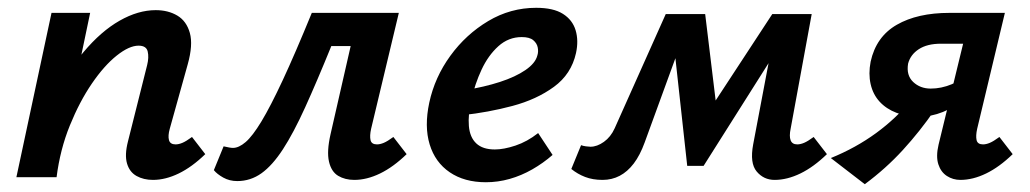

<svg xmlns="http://www.w3.org/2000/svg" viewBox="-20 -454 2640 492"><path d="M372 7Q348 7 330 -3Q312 -13 305.5 -35Q299 -57 308 -92L357 -287Q362 -307 358.5 -322Q355 -337 335 -337Q311 -337 279 -311.5Q247 -286 215.5 -240Q184 -194 159 -132.5Q134 -71 125 0H51Q75 -107 112 -187Q149 -267 194 -320.5Q239 -374 286.5 -401Q334 -428 379 -428Q411 -428 434.5 -414Q458 -400 466.5 -369.5Q475 -339 461 -289L415 -124Q410 -106 413 -95Q416 -84 430 -84Q438 -84 447.5 -88Q457 -92 472 -103L506 -59Q472 -26 438 -9.5Q404 7 372 7ZM22 0 112 -421H211L123 0Z M588 10Q568 10 552 1Q536 -8 528 -18L553 -79Q562 -77 567.5 -76Q573 -75 577 -75Q592 -75 609.5 -90Q627 -105 650 -143Q673 -181 704.5 -248.5Q736 -316 779 -421H941L923 -336H829Q792 -245 762 -179Q732 -113 705 -71.5Q678 -30 650 -10Q622 10 588 10ZM888 7Q864 7 846.5 -3.5Q829 -14 823 -40Q817 -66 827 -110L898 -421H1002L931 -124Q927 -106 929.5 -95Q932 -84 946 -84Q954 -84 963.5 -88Q973 -92 988 -103L1022 -59Q988 -26 954 -9.5Q920 7 888 7Z M1225 13Q1170 13 1132.5 -12.5Q1095 -38 1081 -84Q1067 -130 1080 -191Q1094 -256 1134 -311Q1174 -366 1231 -400Q1288 -434 1354 -434Q1398 -434 1422.5 -418.5Q1447 -403 1455 -376.5Q1463 -350 1456 -318Q1444 -264 1399.5 -231.5Q1355 -199 1293 -182.5Q1231 -166 1166 -159L1171 -223Q1221 -231 1261 -244Q1301 -257 1326.5 -274.5Q1352 -292 1357 -312Q1360 -321 1358 -332Q1356 -343 1346.5 -351Q1337 -359 1317 -359Q1283 -359 1257 -335.5Q1231 -312 1214 -275.5Q1197 -239 1188 -199Q1179 -160 1181.5 -131Q1184 -102 1200.5 -86.5Q1217 -71 1248 -71Q1271 -71 1301 -81Q1331 -91 1359 -113L1396 -57Q1372 -36 1344 -20Q1316 -4 1286 4.5Q1256 13 1225 13Z M1965 7Q1937 7 1919 -14.5Q1901 -36 1910 -84L1963 -364L2010 -388L1783 -29H1741L1705 -357L1733 -418H1787L1819 -154H1786L1959 -418H2060L2006 -124Q2002 -105 2006 -94.5Q2010 -84 2023 -84Q2031 -84 2040.5 -88Q2050 -92 2065 -103L2099 -59Q2065 -26 2031 -9.5Q1997 7 1965 7ZM1524 7Q1499 7 1479.5 -0.5Q1460 -8 1444 -21L1469 -82Q1474 -80 1481.5 -79Q1489 -78 1493 -78Q1510 -78 1527.5 -90.5Q1545 -103 1555 -125L1686 -418H1752L1632 -89Q1620 -56 1604 -35Q1588 -14 1568 -3.5Q1548 7 1524 7Z M2441 7Q2422 7 2406.5 -3Q2391 -13 2384.5 -33Q2378 -53 2385 -83L2448 -342H2391Q2356 -342 2334.5 -328Q2313 -314 2307 -291Q2302 -261 2320 -244Q2338 -227 2365 -227Q2392 -227 2418.5 -238Q2445 -249 2465 -267L2451 -209Q2426 -179 2396 -167Q2366 -155 2336 -155Q2303 -155 2277 -165Q2251 -175 2234 -193.5Q2217 -212 2211 -238.5Q2205 -265 2211 -296Q2225 -360 2278 -390.5Q2331 -421 2413 -421H2555L2484 -124Q2480 -106 2482.5 -95Q2485 -84 2499 -84Q2507 -84 2516.5 -88Q2526 -92 2541 -103L2575 -59Q2541 -26 2507 -9.5Q2473 7 2441 7ZM2196 18 2109 -49Q2173 -75 2225 -113Q2277 -151 2317 -200L2375 -172Q2337 -117 2293.5 -69.5Q2250 -22 2196 18Z"/></svg>

Font: Ysabeau Infant
Style: Bold Italic
Weight: 700
Italic angle: -12°
Designer: Christian Thalmann (Catharsis Fonts)
Version: Version 2.001;gftools[0.9.30]; featfreeze: ss01,ss02,lnum